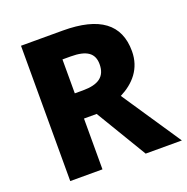

<svg xmlns="http://www.w3.org/2000/svg" viewBox="-127 -833 928 952"><g transform="rotate(-20 336.5 -357.0)"><path d="M304 -714H84V0H254V-268H321L482 0H673L464 -311C537 -348 592 -408 592 -501C592 -643 498 -714 304 -714ZM297 -580C382 -580 419 -553 419 -495C419 -429 378 -401 297 -401H254V-580Z"/></g></svg>

Font: Noto Sans Bengali UI ExtraBold
Style: Regular
Weight: 800
Designer: Jelle Bosma - Monotype Design Team
Foundry: Monotype Imaging Inc.
Version: Version 2.003